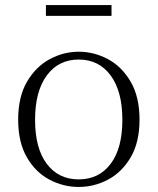

<svg xmlns="http://www.w3.org/2000/svg" viewBox="-20 -727 625 761"><path d="M292 14Q231 14 176 -15Q121 -44 86.5 -103.5Q52 -163 52 -253Q52 -343 87 -403Q122 -463 177 -492.5Q232 -522 292 -522Q353 -522 408 -492.5Q463 -463 498 -403Q533 -343 533 -253Q533 -163 498 -103.5Q463 -44 408 -15Q353 14 292 14ZM292 -16Q372 -16 418.5 -77.5Q465 -139 465 -252Q465 -365 418.5 -428Q372 -491 292 -491Q212 -491 165.5 -428Q119 -365 119 -252Q119 -139 165.5 -77.5Q212 -16 292 -16ZM162 -664V-707H422V-664Z"/></svg>

Font: Noto Serif HK ExtraLight
Style: Regular
Weight: 200
Designer: Ryoko NISHIZUKA 西塚涼子 (kana & ideographs); Frank Grießhammer (Latin, Greek & Cyrillic); Wenlong ZHANG 张文龙 (bopomofo); San
Foundry: Adobe
Version: Version 2.002-H1;hotconv 1.1.0;makeotfexe 2.6.0